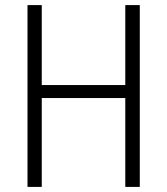

<svg xmlns="http://www.w3.org/2000/svg" viewBox="-20 -734 657 754"><path d="M529 0H472V-349H144V0H88V-714H144V-400H472V-714H529Z"/></svg>

Font: Noto Sans UI SemiCondensed Light
Style: Regular
Weight: 300
Width: 4
Designer: Monotype Design Team
Foundry: Monotype Imaging Inc.
Version: Version 1.901